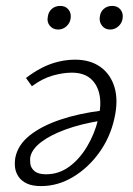

<svg xmlns="http://www.w3.org/2000/svg" viewBox="-20 -622 449 650"><path d="M119 8Q90 8 71.5 -0.5Q53 -9 43 -23.5Q33 -38 31 -55Q29 -72 32 -89Q41 -132 80.5 -163.5Q120 -195 183 -216.5Q246 -238 327 -248L325 -214Q255 -203 203 -184Q151 -165 120 -141.5Q89 -118 83 -92Q81 -83 82.5 -68.5Q84 -54 96.5 -43Q109 -32 136 -32Q179 -32 214 -57.5Q249 -83 274.5 -125.5Q300 -168 312 -217Q324 -265 317 -300.5Q310 -336 286.5 -356Q263 -376 223 -376Q193 -376 158 -366Q123 -356 88 -330L68 -358Q94 -378 121 -392Q148 -406 177 -413Q206 -420 234 -420Q286 -420 320.5 -395Q355 -370 368 -325.5Q381 -281 367 -220Q353 -157 316 -105.5Q279 -54 227.5 -23Q176 8 119 8ZM177 -522Q159 -522 148.5 -535Q138 -548 142 -566Q144 -582 155.5 -592Q167 -602 184 -602Q202 -602 212 -589.5Q222 -577 219 -559Q217 -544 205 -533Q193 -522 177 -522ZM353 -522Q335 -522 325 -535.5Q315 -549 318 -566Q320 -582 331.5 -592Q343 -602 360 -602Q378 -602 388 -589.5Q398 -577 395 -559Q393 -544 381 -533Q369 -522 353 -522Z"/></svg>

Font: Ysabeau Office Light
Style: Italic
Weight: 300
Italic angle: -12°
Designer: Christian Thalmann (Catharsis Fonts)
Version: Version 2.001;gftools[0.9.30]; featfreeze: tnum,lnum,ss02